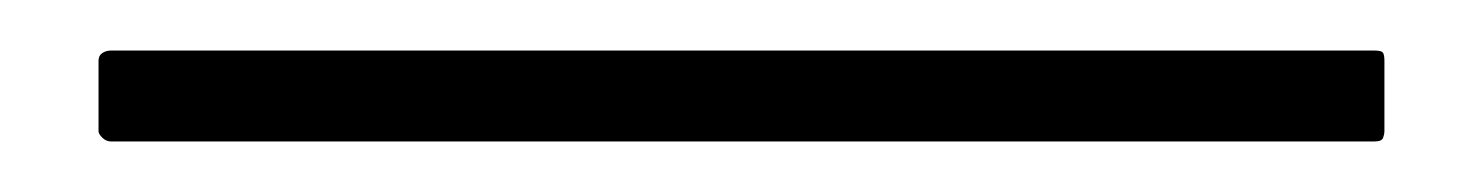

<svg xmlns="http://www.w3.org/2000/svg" viewBox="-20 17 587 76"><path d="M24 73Q22 73 20.5 71.5Q19 70 19 69V41Q19 39 20.5 38Q22 37 24 37H524Q527 37 527.5 38Q528 39 528 41V69Q528 70 527.5 71.5Q527 73 524 73Z"/></svg>

Font: Glory Thin ExtraLight
Style: Regular
Weight: 250
Version: Version 1.011